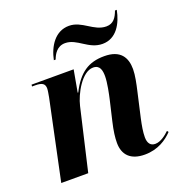

<svg xmlns="http://www.w3.org/2000/svg" viewBox="-137 -876 947 1003"><g transform="rotate(-20 337.0 -374.0)"><path d="M489 -609C567 -609 605 -680 619 -751H609C596 -716 579 -688 539 -688C469 -688 428 -758 355 -758C278 -758 235 -689 220 -616H230C240 -643 260 -680 305 -680C372 -680 411 -609 489 -609ZM499 10C572 10 623 -25 655 -59L649 -67C630 -49 600 -24 569 -24C543 -24 529 -42 529 -75C529 -105 535 -138 543 -175L575 -316C583 -351 593 -397 593 -431C593 -496 564 -546 474 -546C387 -546 331 -510 282 -414H279L301 -536H67L66 -526H84C122 -526 137 -516 137 -489C137 -479 133 -458 130 -441L37 0H187L267 -345C281 -406 336 -510 399 -510C437 -510 443 -478 443 -446C443 -410 430 -349 424 -323L398 -212C386 -161 382 -127 382 -97C382 -31 420 10 499 10Z"/></g></svg>

Font: Noto Serif Display
Style: Bold Italic
Weight: 700
Italic angle: -12°
Designer: Monotype Design Team
Foundry: Monotype Imaging Inc.
Version: Version 2.009